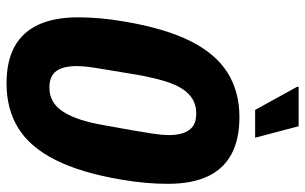

<svg xmlns="http://www.w3.org/2000/svg" viewBox="-193 -728 933 587"><g transform="rotate(90 273.5 -434.5)"><path d="M235 12Q167 12 122.5 -12.5Q78 -37 55.5 -85.5Q33 -134 33 -207Q33 -239 36 -274Q39 -309 46 -349Q67 -473 105.5 -550Q144 -627 202 -663.5Q260 -700 338 -700Q406 -700 451.5 -675.5Q497 -651 519.5 -602.5Q542 -554 542 -481Q542 -450 539 -414Q536 -378 529 -338Q508 -215 469 -137.5Q430 -60 372 -24Q314 12 235 12ZM247 -119Q272 -119 290.5 -130Q309 -141 322.5 -162.5Q336 -184 346 -215Q356 -246 363 -287Q373 -342 379 -376.5Q385 -411 388 -431.5Q391 -452 392 -464Q393 -476 393 -484Q393 -512 386 -530.5Q379 -549 365 -558.5Q351 -568 327 -568Q302 -568 283.5 -557Q265 -546 251.5 -525Q238 -504 228.5 -473Q219 -442 211 -401Q202 -346 196 -311.5Q190 -277 187 -256.5Q184 -236 183 -224Q182 -212 182 -204Q182 -176 188.5 -157Q195 -138 209.5 -128.5Q224 -119 247 -119ZM316 -748 245 -877 246 -881H366L401 -748Z"/></g></svg>

Font: Archivo ExtraCondensed ExtraBold
Style: Italic
Weight: 800
Width: 2
Italic angle: -10°
Designer: Hector Gatti
Foundry: Omnibus-Type
Version: Version 2.001